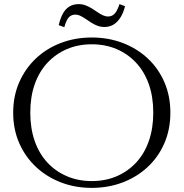

<svg xmlns="http://www.w3.org/2000/svg" viewBox="-20 -902 891 932"><path d="M425 10Q345 10 276 -16.5Q207 -43 155 -91.5Q103 -140 73.5 -207Q44 -274 44 -355Q44 -436 73.5 -503Q103 -570 154.5 -618.5Q206 -667 275.5 -693.5Q345 -720 426 -720Q506 -720 575.5 -693.5Q645 -667 697 -618.5Q749 -570 778 -503Q807 -436 807 -355Q807 -274 778 -207Q749 -140 697 -91.5Q645 -43 575.5 -16.5Q506 10 425 10ZM425 -23Q492 -23 546.5 -46.5Q601 -70 641 -113Q681 -156 702.5 -217.5Q724 -279 724 -355Q724 -432 702.5 -493Q681 -554 641 -597Q601 -640 546.5 -663.5Q492 -687 426 -687Q359 -687 304.5 -663.5Q250 -640 210 -597Q170 -554 148.5 -493Q127 -432 127 -355Q127 -279 148.5 -217.5Q170 -156 210 -113Q250 -70 305 -46.5Q360 -23 425 -23ZM487 -771Q469 -771 453 -777Q437 -783 423 -792Q409 -801 396 -810Q383 -819 370.5 -825Q358 -831 345 -831Q332 -831 322 -824.5Q312 -818 305 -804.5Q298 -791 292 -770L265 -780Q273 -814 285.5 -836.5Q298 -859 317 -870.5Q336 -882 362 -882Q380 -882 395.5 -876Q411 -870 425 -861.5Q439 -853 452.5 -843.5Q466 -834 479 -828Q492 -822 505 -822Q518 -822 528 -828.5Q538 -835 546 -849Q554 -863 560 -882L587 -872Q579 -840 565 -817.5Q551 -795 531.5 -783Q512 -771 487 -771Z"/></svg>

Font: Roboto Serif 120pt Expanded Light
Style: Regular
Weight: 300
Width: 7
Designer: Greg Gazdowicz
Foundry: Commercial Type
Version: Version 1.008